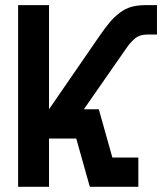

<svg xmlns="http://www.w3.org/2000/svg" viewBox="-20 -720 625 740"><path d="M359.9 -576.2Q384.3 -611.8 402.1 -633.1Q419.9 -654.3 441.4 -670.7Q462.9 -687 486.6 -693.6Q510.3 -700.2 542 -700.2H585V-586.9H549.8Q532.2 -586.9 518.8 -582.3Q505.4 -577.6 493.2 -565.4Q481 -553.2 474.9 -545.2Q468.8 -537.1 455.1 -517.1L303.2 -298.8H360.8L413.1 -112.8H513.2V0H326.2L273.9 -186H168.9V0H49.8V-700.2H168.9V-298.8Z"/></svg>

Font: Cakra Normal
Style: Regular
Weight: 400
Designer: Lucia Kollert, Vojtech Kollert
Foundry: OoM Type
Version: Version 1.000;Glyphs 3.1.1 (3148)